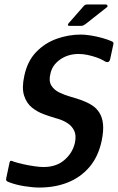

<svg xmlns="http://www.w3.org/2000/svg" viewBox="-20 -833 529 861"><path d="M8 -34 23 -105Q25 -112 29 -112Q33 -112 42 -108Q60 -102 85 -96.5Q110 -91 134.5 -87.5Q159 -84 175 -84Q233 -84 269.5 -116Q306 -148 316 -193Q323 -226 312.5 -247.5Q302 -269 280 -282.5Q258 -296 230 -303Q206 -310 177 -320.5Q148 -331 123.5 -350.5Q99 -370 88 -404.5Q77 -439 89 -493Q103 -559 142 -599.5Q181 -640 234 -659Q287 -678 343 -678Q361 -678 386.5 -674Q412 -670 437.5 -663Q463 -656 480 -648Q486 -646 488 -642.5Q490 -639 488 -633L474 -568Q469 -545 445 -561Q432 -569 413 -575.5Q394 -582 373.5 -586.5Q353 -591 333 -591Q285 -591 249.5 -566Q214 -541 206 -502Q198 -470 210 -450Q222 -430 245.5 -418.5Q269 -407 295.5 -399.5Q322 -392 345 -384Q372 -374 392.5 -361Q413 -348 426 -327Q439 -306 442 -276Q445 -246 436 -202Q421 -131 381.5 -84.5Q342 -38 284.5 -15Q227 8 157 8Q127 8 89.5 2Q52 -4 23 -15Q13 -18 9.5 -22Q6 -26 8 -34ZM344 -717H291Q285 -717 284.5 -721Q284 -725 289 -730L352 -802Q357 -808 360.5 -810.5Q364 -813 373 -813H455Q459 -813 461.5 -808.5Q464 -804 460 -801L366 -727Q359 -722 354.5 -719.5Q350 -717 344 -717Z"/></svg>

Font: Glory SemiBold
Style: Italic
Weight: 600
Italic angle: -12°
Designer: Robert Leuschke
Foundry: Robert Leuschke
Version: Version 1.011